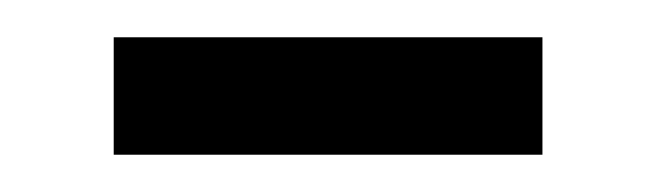

<svg xmlns="http://www.w3.org/2000/svg" viewBox="-20 -302 351 103"><path d="M41 -219V-282H271V-219Z"/></svg>

Font: RibengUni
Style: Regular
Weight: 400
Designer: (1) Dr. Andrew Glass (Senior Program Manager at Microsoft Corporation)
(2) Bivuti Chakma (Chakma Font Designer & Keyboar
Foundry: Bivuti Chakma
Version: Version 2.2022; Updated on: 03 June 2022; Friday